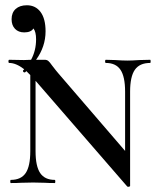

<svg xmlns="http://www.w3.org/2000/svg" viewBox="-20 -695 592 729"><path d="M550 -456Q510 -456 492 -430Q474 -404 474 -347V11Q474 13 469.5 14Q465 15 463 13L117 -386Q115 -388 115 -388V-121Q115 -64 132.5 -38Q150 -12 188 -12Q190 -12 190 -6Q190 0 188 0Q164 0 151 -1L106 -2L59 -1Q46 0 21 0Q19 0 19 -6Q19 -12 21 -12Q60 -12 77.5 -38Q95 -64 95 -121V-410Q95 -410 80 -425Q80 -425 76 -421Q75 -420 73 -420Q70 -420 68 -423Q66 -426 68 -428Q72 -432 72 -432Q41 -456 15 -456Q12 -456 12 -462Q12 -468 15 -468L71 -467Q86 -467 98 -468Q117 -503 117 -546Q117 -574 107 -587Q98 -572 72 -572Q50 -572 37 -585.5Q24 -599 24 -622Q24 -647 39.5 -661Q55 -675 82 -675Q115 -675 134 -649.5Q153 -624 153 -576Q153 -518 117 -468H150Q158 -468 163.5 -463.5Q169 -459 178 -446Q194 -425 202 -416L455 -122V-347Q455 -404 437.5 -430Q420 -456 382 -456Q379 -456 379 -462Q379 -468 382 -468L417 -467Q445 -465 464 -465Q480 -465 510 -467L550 -468Q552 -468 552 -462Q552 -456 550 -456Z"/></svg>

Font: Cormorant SC SemiBold
Style: Regular
Weight: 600
Designer: Christian Thalmann (Catharsis Fonts)
Version: Version 3.000